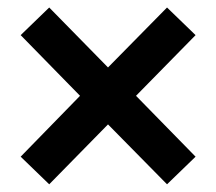

<svg xmlns="http://www.w3.org/2000/svg" viewBox="-20 -584 562 499"><path d="M107.9 -105 33.7 -176.8 188 -335 33.7 -492.7 107.9 -564.5 260.7 -408.7 414.1 -564.5 488.3 -492.7 333.5 -335 488.3 -176.8 414.1 -105 260.7 -260.7Z"/></svg>

Font: Roboto Slab Medium
Style: Regular
Weight: 500
Designer: Google
Version: Version 2.001; ttfautohint (v1.8.3)